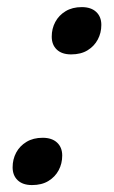

<svg xmlns="http://www.w3.org/2000/svg" viewBox="-20 -512 322 540"><path d="M100 -124.5Q126 -124.5 140.5 -111Q155 -97.5 155 -74.5Q155 -52 145 -33.2Q135 -14.5 116.2 -3Q97.5 8.5 70 8.5Q44 8.5 29.8 -5Q15.5 -18.5 15.5 -41.5Q15.5 -64 25.5 -82.8Q35.5 -101.5 54.5 -113Q73.5 -124.5 100 -124.5ZM210 -492Q236 -492 250.5 -478.5Q265 -465 265 -442Q265 -419.5 255 -400.8Q245 -382 226.2 -370.5Q207.5 -359 180 -359Q154 -359 139.8 -372.5Q125.5 -386 125.5 -409Q125.5 -431.5 135.5 -450.2Q145.5 -469 164.5 -480.5Q183.5 -492 210 -492Z"/></svg>

Font: Newsreader 10pt
Style: Italic
Weight: 400
Italic angle: -17°
Version: Version 1.003